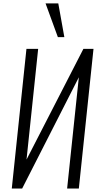

<svg xmlns="http://www.w3.org/2000/svg" viewBox="-20 -1093 569 1113"><path d="M315.4 -877.9 244.1 -1073.2H317.9L353 -877.9ZM48.3 0 133.3 -809.6H201.2L133.8 -168L463.4 -809.6H522L437 0H369.1L437 -645L108.4 0Z"/></svg>

Font: Oswald
Style: Light
Weight: 300
Designer: Vernon Adams
Foundry: Vernon Adams
Version: 3.0; ttfautohint (v0.95.6-bc232) -l 8 -r 50 -G 200 -x 0 -w "